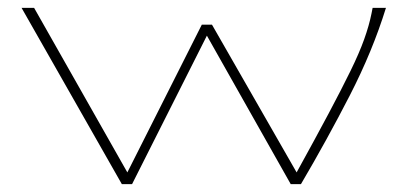

<svg xmlns="http://www.w3.org/2000/svg" viewBox="-20 -469 1040 490"><path d="M291 1 35 -449H67L305 -29L495 -406H521L737 -29Q785 -116 818.5 -179Q852 -242 874.5 -288Q897 -334 909.5 -369Q922 -404 928 -434L931 -449H965Q931 -339 873 -226Q815 -113 748 1H722L508 -378L317 1Z"/></svg>

Font: Inconsolata UltraExpanded ExtraLight
Style: Regular
Weight: 200
Width: 9
Monospace: yes
Designer: Raph Levien, Cyreal, Brenton Simpson
Foundry: Raph Levien, Cyreal, Google
Version: Version 3.001; ttfautohint (v1.8.2.53-6de2)